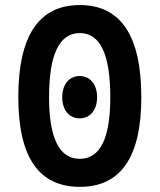

<svg xmlns="http://www.w3.org/2000/svg" viewBox="-20 -723 626 753"><path d="M293 9.8C453.6 9.8 534.2 -106.4 534.2 -341.8C534.2 -583 453.6 -703.1 293 -703.1C132.3 -703.1 51.8 -583 51.8 -341.8C51.8 -106.4 132.3 9.8 293 9.8ZM293 -100.1C212.9 -100.1 172.4 -180.7 172.4 -341.8C172.4 -509.8 212.9 -593.3 293 -593.3C373 -593.3 412.6 -509.8 412.6 -341.8C412.6 -180.7 373 -100.1 293 -100.1ZM292.5 -258.8C333.5 -258.8 360.8 -291.5 360.8 -341.8C360.8 -392.1 333.5 -424.8 292.5 -424.8C251.5 -424.8 224.1 -392.1 224.1 -341.8C224.1 -291.5 251.5 -258.8 292.5 -258.8Z"/></svg>

Font: Cascadia Code NF SemiBold
Style: Regular
Weight: 600
Monospace: yes
Designer: Aaron Bell
Foundry: Saja Typeworks
Version: Version 2404.023